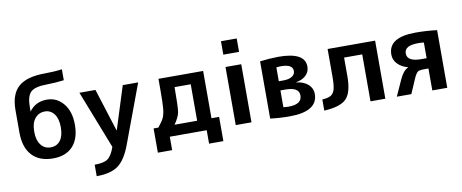

<svg xmlns="http://www.w3.org/2000/svg" viewBox="-79 -1105 4069 1691"><g transform="rotate(-10 1956.0 -260.0)"><path d="M318.4 9.8Q196.3 9.8 130.4 -61.5Q64.5 -132.8 64.5 -266.6V-466.8Q64.5 -609.4 139.2 -674.8Q213.9 -740.2 377.9 -740.2Q458 -740.2 529.3 -750V-652.3Q454.1 -642.6 380.9 -641.6Q271.5 -641.6 232.4 -605.5Q193.4 -569.3 193.4 -469.7V-432.6H194.3Q251 -509.8 352.5 -509.8Q440.4 -509.8 499 -439.5Q557.6 -369.1 557.6 -250Q557.6 -125 495.1 -57.6Q432.6 9.8 318.4 9.8ZM431.6 -250Q431.6 -325.2 399.9 -367.7Q368.2 -410.2 316.4 -410.2Q261.7 -410.2 228 -369.1Q194.3 -328.1 194.3 -254.9V-245.1Q194.3 -173.8 227.1 -131.8Q259.8 -89.8 313.5 -89.8Q369.1 -89.8 400.4 -130.9Q431.6 -171.9 431.6 -250Z M645.5 -519.5H789.1L910.2 -136.7H912.1L1033.2 -519.5H1170.9L976.6 2.9Q928.7 132.8 861.3 181.6Q793.9 230.5 668 230.5V127.9Q749 127.9 785.2 103Q821.3 78.1 848.6 0Z M1421.9 -96.7H1624V-422.9H1479.5Q1479.5 -244.1 1471.7 -200.2Q1463.9 -156.2 1421.9 -96.7ZM1277.3 -96.7Q1316.4 -144.5 1329.6 -174.3Q1342.8 -204.1 1347.7 -251.5Q1352.5 -298.8 1352.5 -422.9V-519.5H1752V-96.7H1820.3V120.1H1692.4V0H1362.3V120.1H1234.4V-96.7Z M1952.1 0V-519.5H2092.8V0ZM1952.1 -629.9V-750H2092.8V-629.9Z M2392.6 -82Q2416 -79.1 2439.5 -79.1Q2558.6 -79.1 2558.6 -159.2Q2558.6 -232.4 2436.5 -232.4H2392.6ZM2392.6 -314.5H2433.6Q2482.4 -314.5 2510.7 -332Q2539.1 -349.6 2539.1 -380.9Q2539.1 -440.4 2436.5 -441.4Q2413.1 -441.4 2392.6 -438.5ZM2685.5 -150.4Q2685.5 6.8 2433.6 6.8Q2345.7 6.8 2260.7 -3.9V-515.6Q2340.8 -526.4 2425.8 -527.3Q2664.1 -527.3 2663.1 -397.5Q2663.1 -352.5 2630.9 -320.8Q2598.6 -289.1 2541 -279.3V-278.3Q2609.4 -269.5 2647.5 -234.9Q2685.5 -200.2 2685.5 -150.4Z M3290 0H3157.2V-419.9H2995.1V-252.9Q2995.1 -109.4 2941.9 -53.7Q2888.7 2 2742.2 9.8V-89.8Q2793.9 -92.8 2819.3 -107.9Q2844.7 -123 2855 -159.7Q2865.2 -196.3 2865.2 -272.5V-519.5H3290Z M3536.1 -237.3V-238.3Q3480.5 -252 3444.8 -288.1Q3409.2 -324.2 3409.2 -374Q3409.2 -527.3 3652.3 -527.3Q3752 -527.3 3843.8 -515.6V0H3710V-196.3H3668.9Q3629.9 -196.3 3615.2 -186.5Q3600.6 -176.8 3582 -137.7L3522.5 0H3392.6L3458 -144.5Q3491.2 -217.8 3536.1 -237.3ZM3710 -288.1V-428.7Q3683.6 -431.6 3658.2 -431.6Q3536.1 -431.6 3536.1 -361.3Q3536.1 -288.1 3663.1 -288.1Z"/></g></svg>

Font: Mgen+ 1c bold
Style: Bold
Weight: 700
Designer: [Source Han Sans]
Ryoko NISHIZUKA  (kana & ideographs); Paul D. Hunt (Latin, Greek & Cyrillic); Wenlong ZHANG  (bopomofo
Version: Version 1.059.20150602